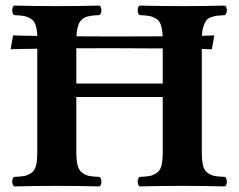

<svg xmlns="http://www.w3.org/2000/svg" viewBox="-20 -667 857 689"><path d="M564 -493.2Q537.1 -493.2 508.5 -493.4Q480 -493.7 456.8 -493.7Q433.6 -493.7 415.3 -493.9Q397 -494.1 387.2 -494.1Q329.1 -494.1 253.9 -493.7V-367.2H564ZM254.4 -536.6Q284.7 -536.6 314.2 -536.4Q343.8 -536.1 364.3 -536.1Q384.8 -536.1 396 -536.1Q467.3 -536.1 563.5 -536.6Q562.5 -562 557.4 -577.4Q552.2 -592.8 540 -600.1Q527.8 -607.4 516.1 -609.6Q504.4 -611.8 481 -612.8Q474.1 -617.7 474.1 -630.4Q474.1 -643.1 481 -647Q561 -645 634.8 -645Q706.5 -645 787.1 -647Q793.9 -643.1 793.9 -630.6Q793.9 -618.2 787.1 -612.8Q768.6 -611.8 758.8 -610.6Q749 -609.4 737.3 -605.2Q725.6 -601.1 720 -593.3Q714.4 -585.4 710 -572Q705.6 -558.6 704.6 -538.6Q720.2 -539.1 731.4 -539.3Q742.7 -539.6 749 -540L740.2 -490.2Q731 -490.7 704.1 -491.2V-122.1Q704.1 -92.3 708.5 -73.7Q712.9 -55.2 725.3 -46.6Q737.8 -38.1 750 -35.6Q762.2 -33.2 787.1 -32.2Q793.9 -28.3 793.9 -15.1Q793.9 -2 787.1 2Q707 0 634.8 0Q560.5 0 481 2Q474.1 -2.9 474.1 -14.9Q474.1 -26.9 481 -32.2Q505.9 -33.2 517.8 -35.6Q529.8 -38.1 542.5 -46.6Q555.2 -55.2 559.6 -73.5Q564 -91.8 564 -122.1V-318.8H253.9V-122.1Q253.9 -92.3 258.5 -73.7Q263.2 -55.2 275.6 -46.6Q288.1 -38.1 300 -35.6Q312 -33.2 336.9 -32.2Q343.8 -27.3 344 -15.1Q344.2 -2.9 336.9 2Q256.8 0 185.1 0Q110.8 0 30.8 2Q23.9 -2.9 23.9 -15.4Q23.9 -27.8 30.8 -32.2Q55.7 -33.2 67.9 -35.6Q80.1 -38.1 92.5 -46.6Q105 -55.2 109.4 -73.5Q113.8 -91.8 113.8 -122.1V-492.2Q78.6 -491.7 53.5 -491.2Q28.3 -490.7 18.1 -490.2L26.9 -540Q42.5 -539.1 113.8 -538.1Q112.8 -563 107.4 -578.1Q102.1 -593.3 89.8 -600.3Q77.6 -607.4 65.9 -609.6Q54.2 -611.8 30.8 -612.8Q23.9 -617.7 23.9 -630.4Q23.9 -643.1 30.8 -647Q110.8 -645 185.1 -645Q256.8 -645 336.9 -647Q343.8 -643.1 344 -630.6Q344.2 -618.2 336.9 -612.8Q323.7 -612.3 316.2 -611.6Q308.6 -610.8 298.8 -608.9Q289.1 -606.9 283.4 -603.8Q277.8 -600.6 272 -595.2Q266.1 -589.8 262.9 -581.8Q259.8 -573.7 257.3 -562.5Q254.9 -551.3 254.4 -536.6Z"/></svg>

Font: Linux Libertine
Style: Bold
Weight: 700
Designer: Philipp H. Poll
Foundry: Philipp H. Poll
Version: Version 5.0.3